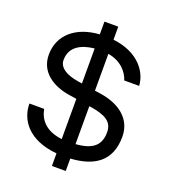

<svg xmlns="http://www.w3.org/2000/svg" viewBox="-165 -968 1034 1175"><g transform="rotate(20 352.0 -380.0)"><path d="M311 90H401V9C552 0 655 -64 655 -225C655 -349 553 -410 442 -427L401 -433V-673C489 -658 533 -601 548 -553H645C641 -637 573 -745 401 -765V-850H311V-767C158 -757 60 -672 60 -544C60 -428 158 -371 259 -355L311 -347V-85C202 -98 159 -157 147 -222H51C51 -117 123 -9 311 8ZM156 -544C156 -632 229 -667 311 -675V-447L286 -451C202 -464 156 -497 156 -544ZM401 -85V-332L415 -330C506 -315 558 -289 558 -219C558 -137 514 -93 401 -85Z"/></g></svg>

Font: Hibana 45 SubMedium
Style: Regular
Weight: 500
Width: 6
Designer: pygmalion
Foundry: ybstudio
Version: Version 2021.007;FEAKit 1.0